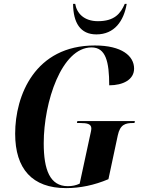

<svg xmlns="http://www.w3.org/2000/svg" viewBox="-20 -958 732 988"><path d="M476 -781C569 -781 617 -850 632 -938H622C600 -887 568 -849 484 -849C412 -849 375 -890 367 -938H356C357 -841 393 -781 476 -781ZM320 10C392 10 465 -5 538 -36L586 -261C598 -318 626 -325 665 -325H672L674 -335H378L376 -325H392C429 -325 450 -320 450 -297C450 -287 446 -273 442 -254L390 -13C371 -4 351 0 329 0C237 0 205 -84 205 -221C205 -433 297 -714 451 -714C524 -714 542 -641 542 -519C613 -519 670 -548 670 -605C670 -670 607 -724 468 -724C160 -724 58 -467 58 -270C58 -89 146 10 320 10Z"/></svg>

Font: Noto Serif Display Condensed
Style: Bold Italic
Weight: 700
Width: 3
Italic angle: -12°
Designer: Monotype Design Team
Foundry: Monotype Imaging Inc.
Version: Version 2.009